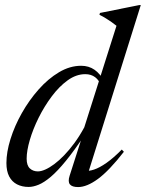

<svg xmlns="http://www.w3.org/2000/svg" viewBox="-20 -748 590 778"><path d="M392 -396.5Q382 -423 365.5 -435.2Q349 -447.5 325.5 -447.5Q289 -447.5 254.2 -422.5Q219.5 -397.5 189.5 -357.2Q159.5 -317 136.5 -270.8Q113.5 -224.5 100.8 -180.8Q88 -137 88 -105Q88 -77.5 101 -65.5Q114 -53.5 133.5 -53.5Q146.5 -53.5 163.5 -61Q180.5 -68.5 200 -83Q219.5 -97.5 240.2 -119Q261 -140.5 281.8 -168.8Q302.5 -197 321.5 -232L452 -643.5Q443 -651 432.5 -658.2Q422 -665.5 409.8 -673.2Q397.5 -681 383 -688L385 -695.5L544.5 -727.5H550.5L335 -40L324 -56.5Q338.5 -53.5 360.8 -60.8Q383 -68 411.5 -88Q440 -108 473.5 -142L482 -133Q422 -56 377 -23Q332 10 296.5 10Q272 10 263.2 -1Q254.5 -12 262 -35.5L316 -204H325Q281.5 -138.5 247.2 -96.5Q213 -54.5 185.8 -31.5Q158.5 -8.5 136.5 0.5Q114.5 9.5 96 9.5Q69.5 9.5 49 -1Q28.5 -11.5 17.2 -33Q6 -54.5 6 -87.5Q6 -131.5 22.5 -184.5Q39 -237.5 68.5 -289.8Q98 -342 136.5 -385.5Q175 -429 219 -455.2Q263 -481.5 309 -481.5Q339.5 -481.5 362.8 -465.5Q386 -449.5 402.5 -418Z"/></svg>

Font: Newsreader 48pt
Style: Italic
Weight: 400
Italic angle: -17°
Version: Version 1.003